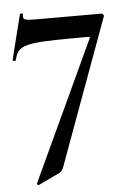

<svg xmlns="http://www.w3.org/2000/svg" viewBox="-51 -454 531 768"><g transform="rotate(-5 214.5 -70.0)"><path d="M177 212Q173 222 168.5 227.5Q164 233 156 236L74 275Q71 276 68.5 273Q66 270 67 268L327 -291Q331 -298 323 -298Q242 -298 190 -297Q138 -296 107 -292Q76 -288 60 -280.5Q44 -273 37 -261Q30 -249 25 -230Q24 -227 18 -228Q12 -229 13 -233L58 -413Q60 -415 65.5 -414.5Q71 -414 70 -412Q66 -395 75 -390.5Q84 -386 117 -386Q132 -386 163 -386Q194 -386 233 -386Q272 -386 311.5 -386Q351 -386 382 -386Q387 -386 390 -381.5Q393 -377 391 -373Z"/></g></svg>

Font: Cormorant
Style: Bold
Weight: 700
Designer: Christian Thalmann (Catharsis Fonts)
Foundry: Catharsis Fonts
Version: Version 4.000